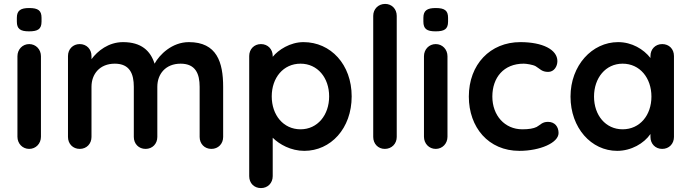

<svg xmlns="http://www.w3.org/2000/svg" viewBox="-20 -760 3529 980"><path d="M189 -473C189 -508 163 -535 129 -535C95 -535 69 -508 69 -473V-62C69 -27 95 0 129 0C163 0 189 -27 189 -62ZM192 -650V-669C192 -706 175 -719 129 -719C86 -719 66 -707 66 -669V-650C66 -613 83 -600 128 -600C173 -600 192 -611 192 -650Z M1059 0C1094 0 1119 -26 1119 -61V-317C1119 -442 1087 -545 944 -545C858 -545 794 -481 769 -435C748 -501 701 -545 608 -545C534 -545 478 -500 447 -458V-474C447 -509 422 -535 387 -535C352 -535 327 -509 327 -474V-61C327 -26 352 0 387 0C422 0 447 -26 447 -61V-317C447 -382 489 -435 566 -435C643 -435 663 -382 663 -317V-61C663 -26 688 0 723 0C758 0 783 -26 783 -61V-317C783 -382 825 -435 902 -435C979 -435 999 -382 999 -317V-61C999 -26 1024 0 1059 0Z M1372 139V-57C1406 -23 1465 10 1533 10C1668 10 1775 -104 1775 -268C1775 -431 1668 -545 1529 -545C1461 -545 1400 -505 1372 -470V-474C1372 -509 1347 -535 1312 -535C1277 -535 1252 -509 1252 -474V139C1252 175 1277 200 1312 200C1347 200 1372 174 1372 139ZM1660 -268C1660 -173 1601 -100 1514 -100C1426 -100 1367 -173 1367 -268C1367 -363 1426 -435 1514 -435C1601 -435 1660 -363 1660 -268Z M2005 -679C2005 -714 1980 -740 1946 -740C1911 -740 1885 -714 1885 -679V-61C1885 -26 1910 0 1944 0C1979 0 2005 -26 2005 -61Z M2264 -473C2264 -508 2238 -535 2204 -535C2170 -535 2144 -508 2144 -473V-62C2144 -27 2170 0 2204 0C2238 0 2264 -27 2264 -62ZM2267 -650V-669C2267 -706 2250 -719 2204 -719C2161 -719 2141 -707 2141 -669V-650C2141 -613 2158 -600 2203 -600C2248 -600 2267 -611 2267 -650Z M2373 -267C2373 -110 2473 10 2631 10C2736 10 2831 -31 2831 -81C2831 -113 2812 -138 2777 -138C2747 -138 2738 -122 2719 -112C2703 -104 2679 -100 2646 -100C2556 -100 2493 -171 2493 -267C2493 -364 2551 -435 2653 -435C2666 -435 2700 -430 2714 -422C2736 -409 2745 -393 2778 -393C2808 -393 2825 -421 2825 -448C2825 -507 2749 -545 2636 -545C2482 -545 2373 -431 2373 -267Z M3300 -61C3300 -26 3325 0 3360 0C3395 0 3420 -26 3420 -61V-474C3420 -510 3395 -535 3360 -535C3325 -535 3300 -509 3300 -474V-464C3265 -509 3205 -545 3135 -545C3002 -545 2892 -426 2892 -267C2892 -107 2998 10 3130 10C3202 10 3267 -28 3300 -76ZM3012 -267C3012 -362 3071 -435 3158 -435C3246 -435 3305 -362 3305 -267C3305 -172 3246 -100 3158 -100C3071 -100 3012 -172 3012 -267Z"/></svg>

Font: Hotpoint
Style: Bold
Weight: 700
Designer: Andrew Paglinawan, Luciano Perondi, Riccardo Olocco
Foundry: CAST Cooperativa Anonima Servizi Tipografici
Version: Version 1.000;PS 2.1;hotconv 16.6.51;makeotf.lib2.5.65220